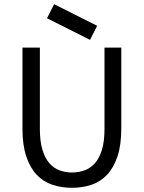

<svg xmlns="http://www.w3.org/2000/svg" viewBox="-20 -883 685 915"><path d="M204 -796 238 -863 443 -760 409 -693ZM323 12Q273 12 229.5 -2.5Q186 -17 154.5 -50.5Q123 -84 105 -138Q87 -192 87 -271V-656H170V-269Q170 -210 182 -170Q194 -130 214.5 -106Q235 -82 263 -71.5Q291 -61 323 -61Q356 -61 384 -71.5Q412 -82 433 -106Q454 -130 466 -170Q478 -210 478 -269V-656H558V-271Q558 -192 540 -138Q522 -84 490.5 -50.5Q459 -17 416 -2.5Q373 12 323 12Z"/></svg>

Font: Pinyin1712
Style: Regular
Weight: 400
Version: Version 1